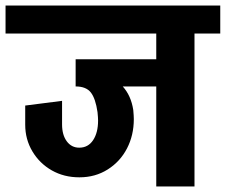

<svg xmlns="http://www.w3.org/2000/svg" viewBox="-55 -673 815 693"><path d="M740 -552H647V0H509V-361H388Q418 -328 426 -276Q428 -254 428 -243Q428 -185 403.5 -137.5Q379 -90 334 -61.5Q289 -33 232 -33H231Q176 -33 132 -58Q88 -83 62 -126.5Q36 -170 36 -223V-292L169 -309V-224Q169 -186 186 -163Q203 -140 231 -140Q263 -140 281 -167Q299 -194 299 -238Q299 -248 297 -268Q290 -317 273 -339Q256 -361 218 -361V-459H509V-552H-35V-653H740Z"/></svg>

Font: Akshar SemiBold
Style: Regular
Weight: 600
Designer: Tall Chai
Foundry: Tall Chai
Version: Version 1.000